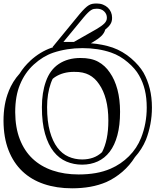

<svg xmlns="http://www.w3.org/2000/svg" viewBox="-33 -966 886 1082"><path d="M232.4 -362.3Q232.4 -281.7 248 -225.6Q263.7 -169.4 290.3 -134.3Q316.9 -99.1 352.8 -83.3Q388.7 -67.4 429.7 -67.4Q463.4 -67.4 491.5 -77.4Q519.5 -87.4 542 -108.4Q559.1 -140.6 568.4 -185.1Q577.6 -229.5 577.6 -287.1Q577.6 -352.5 564.2 -404.1Q550.8 -455.6 525.4 -491.7Q502.4 -526.4 469.2 -543.9Q453.6 -552.2 432.6 -556.9Q411.6 -561.5 383.8 -561Q322.3 -561 277.8 -532.2Q273.9 -529.8 270.5 -527.1Q267.1 -524.4 263.7 -521.5Q260.7 -515.6 258.3 -509.8Q255.9 -503.9 253.4 -497.1Q232.4 -437.5 232.4 -362.3ZM-13.2 -284.7Q-13.2 -380.9 16.1 -451.7H15.6Q26.9 -479.5 42.2 -504.4Q57.6 -529.3 77.6 -551.3Q102.1 -590.8 137.7 -623.5H137.2Q193.4 -674.8 257.3 -696.8Q259.3 -697.8 261.2 -698Q263.2 -698.2 265.6 -699.2L266.1 -700.2H262.7L416.5 -887.7Q433.1 -907.2 445.3 -918.9Q457.5 -930.7 468 -936.8Q478.5 -942.9 489 -944.6Q499.5 -946.3 512.7 -946.3Q531.7 -946.3 547.6 -939.9Q563.5 -933.6 575 -922.6Q586.4 -911.6 592.5 -897.2Q598.6 -882.8 598.6 -866.2Q599.1 -845.7 589.4 -830.1Q579.6 -814.5 560.1 -799.3Q554.7 -778.8 537.1 -762.2Q519.5 -745.6 489.3 -728L479 -722.2Q545.9 -716.8 602.1 -697.8Q629.9 -688 657 -672.1Q684.1 -656.2 706.5 -636.7Q752 -597.2 775.9 -556.2Q798.8 -515.1 811 -466.3Q823.2 -417.5 823.2 -359.9Q823.2 -312.5 814.5 -266.4Q805.7 -220.2 789.6 -178.7Q778.3 -151.4 762.7 -127Q747.1 -102.5 727.5 -80.6Q698.2 -33.7 656.5 2.2Q614.7 38.1 565.9 60.1Q523.4 78.1 475.3 86.7Q427.2 95.2 373.5 95.2Q285.6 95.2 214.4 71Q143.1 46.9 92.8 -1Q42.5 -48.8 14.9 -119.9Q-12.7 -190.9 -13.2 -284.7ZM511.2 -802.2Q540.5 -819.3 555.2 -834Q569.8 -848.6 569.3 -866.2Q569.3 -887.2 553.7 -902.1Q538.1 -917 512.7 -917Q503.4 -917 495.8 -915.5Q488.3 -914.1 480.2 -908.9Q472.2 -903.8 462.4 -894.3Q452.6 -884.8 439 -868.7L324.2 -729.5H383.3ZM203.1 -362.3Q203.1 -443.8 225.6 -506.8Q248.5 -572.3 298.3 -605.5Q349.1 -639.2 419.9 -639.2Q481 -639.6 520 -618.2Q559.6 -596.7 585.9 -557.1Q613.8 -517.6 628.7 -461.7Q643.6 -405.8 643.6 -335.9Q643.6 -259.8 628.4 -203.6Q613.3 -147.5 585.2 -110.8Q557.1 -74.2 517.6 -56.2Q478 -38.1 429.7 -38.1Q382.8 -38.1 341.6 -55.4Q300.3 -72.8 269.5 -111.3Q238.8 -149.9 220.9 -211.7Q203.1 -273.4 203.1 -362.3ZM52.7 -333.5Q53.2 -247.1 78.6 -181.4Q104 -115.7 150.6 -71.8Q197.3 -27.8 263.2 -5.4Q329.1 17.1 410.2 17.1Q461.9 17.1 506.6 9.3Q551.3 1.5 590.8 -15.6Q648.4 -40.5 693.6 -85.4Q738.8 -130.4 762.2 -189.5Q793.9 -270 793.9 -359.9Q793.9 -414.6 783.2 -459Q772.5 -503.4 750.5 -541.5Q729.5 -579.1 687.5 -614.7Q666.5 -632.8 643.1 -646.7Q619.6 -660.6 592.8 -669.9Q520.5 -694.8 431.6 -694.8Q344.2 -694.8 266.6 -668.9Q208.5 -648.9 157.2 -602.1Q106.9 -556.2 79.6 -489.3Q52.7 -424.8 52.7 -333.5Z"/></svg>

Font: XB Kayhan Sayeh
Style: Regular
Weight: 700
Designer: Behnam
Foundry: Irmug
Version: Version 7.300 2009